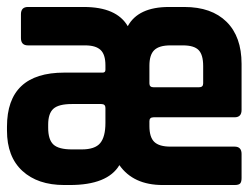

<svg xmlns="http://www.w3.org/2000/svg" viewBox="-55 -530 712 550"><path d="M373 -183V-169Q373 -137 387 -123.5Q401 -110 433 -110H617Q637 -110 637 -89V-20Q637 -9 633 -4.5Q629 0 617 0H411Q327 0 287 -57Q253 0 145 0H129Q53 0 9 -40.5Q-35 -81 -35 -156V-167Q-35 -322 129 -322H239Q247 -322 247 -330V-343Q247 -374 233 -387Q219 -400 189 -400H25Q5 -400 5 -421V-489Q5 -510 25 -510H185Q279 -510 311 -455Q341 -510 429 -510H473Q551 -510 594 -467.5Q637 -425 637 -347V-215Q637 -194 617 -194H385Q373 -194 373 -183ZM527 -291V-341Q527 -373 514 -386.5Q501 -400 469 -400H433Q401 -400 387 -386.5Q373 -373 373 -342V-291Q373 -280 385 -280H515Q527 -280 527 -291ZM247 -178V-221Q247 -232 235 -232H151Q113 -232 98 -218.5Q83 -205 83 -173V-164Q83 -130 98 -116Q113 -102 151 -102H179Q217 -102 232 -120Q247 -138 247 -178Z"/></svg>

Font: RajdhaniMono
Style: Bold
Weight: 700
Monospace: yes
Designer: Satya Rajpurohit, Jyotish Sonowal
Foundry: Indian Type Foundry
Version: Version 1.201;PS 1.0;hotconv 1.0.78;makeotf.lib2.5.61930; tt